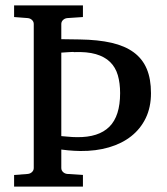

<svg xmlns="http://www.w3.org/2000/svg" viewBox="-20 -691 618 711"><path d="M424.8 -346.2Q424.8 -383.3 416.3 -412.6Q407.7 -441.9 387.7 -461.4Q367.7 -481 335 -490.5Q302.2 -500 253.9 -498Q252.9 -499 245.4 -498.5Q237.8 -498 229.5 -497.6Q219.7 -496.6 207 -496.1V-187Q218.3 -186 229 -185.1Q238.3 -184.1 248 -183.6Q257.8 -183.1 265.1 -183.1Q345.2 -182.1 385 -221.7Q424.8 -261.2 424.8 -346.2ZM539.1 -346.2Q539.1 -293.9 519.8 -253.9Q500.5 -213.9 465.8 -186.5Q431.2 -159.2 383.3 -145.3Q335.4 -131.3 277.8 -131.8Q267.1 -131.8 254.9 -132.6Q242.7 -133.3 231.9 -134.3Q219.2 -135.7 207 -137.2V-68.8Q207 -60.1 213.4 -54Q219.7 -47.9 229 -46.9L287.1 -43V0H32.2V-43L83 -46.9Q92.3 -47.9 98.6 -54Q105 -60.1 105 -68.8V-602.1Q105 -610.8 98.6 -616.9Q92.3 -623 83 -624L32.2 -627.9V-670.9H287.1V-627.9L229 -624Q219.7 -623 213.4 -616.9Q207 -610.8 207 -602.1V-545.9L274.9 -544.9Q343.3 -543.9 393.1 -532.5Q442.9 -521 475.3 -497.1Q507.8 -473.1 523.4 -436Q539.1 -398.9 539.1 -346.2Z"/></svg>

Font: BabelStone Ogham Bound
Style: Regular
Weight: 400
Designer: Andrew West
Foundry: BabelStone
Version: Version 2.02 March 14, 2022